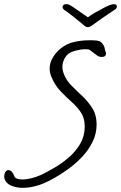

<svg xmlns="http://www.w3.org/2000/svg" viewBox="-26 -823 580 920"><path d="M82 77Q51 77 25.5 65.5Q0 54 -6 27Q-6 10 0 1Q6 -8 14 -8Q32 -8 43 22Q49 37 83 37Q100 37 123 31.5Q146 26 171 15Q198 2 233.5 -18.5Q269 -39 302.5 -67.5Q336 -96 358 -133.5Q380 -171 380 -217Q380 -256 362.5 -283Q345 -310 318.5 -333.5Q292 -357 265 -385Q238 -413 220 -455Q216 -465 214 -475Q212 -485 212 -494Q212 -523 227.5 -548Q243 -573 264 -590Q293 -614 329 -622Q365 -630 402 -630Q410 -630 418 -630Q426 -630 433 -629Q454 -628 463.5 -616Q473 -604 475.5 -592.5Q478 -581 478 -580Q482 -573 482 -567Q482 -550 461 -550Q449 -550 438 -558L405 -583Q401 -586 395 -586.5Q389 -587 381 -587Q362 -587 337 -580.5Q312 -574 299 -563Q286 -551 279.5 -534.5Q273 -518 273 -501Q273 -487 278 -474Q289 -441 314.5 -415Q340 -389 368.5 -362.5Q397 -336 417 -303.5Q437 -271 437 -227Q437 -183 418 -144Q399 -105 368.5 -72.5Q338 -40 303 -14.5Q268 11 236 29Q204 47 182 56Q162 65 135 71Q108 77 82 77ZM521 -803Q534 -803 534 -791Q534 -788 531.5 -783.5Q529 -779 520 -774Q498 -760 469.5 -740Q441 -720 416 -702Q404 -693 395 -693Q385 -693 376 -702Q354 -720 329.5 -740Q305 -760 284 -774Q277 -779 275 -784Q273 -789 274 -791Q274 -796 279 -799.5Q284 -803 289 -803Q291 -803 297 -803Q303 -803 320 -792Q330 -786 350 -771.5Q370 -757 395 -740Q411 -752 429.5 -762.5Q448 -773 462.5 -780.5Q477 -788 480 -790Q488 -794 499.5 -798.5Q511 -803 521 -803Z"/></svg>

Font: Grape Nuts
Style: Regular
Weight: 400
Designer: Robert E. Leuschke
Foundry: Robert E. Leuschke
Version: Version 1.010; ttfautohint (v1.8.3)